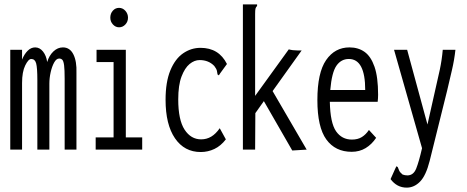

<svg xmlns="http://www.w3.org/2000/svg" viewBox="-20 -685 2140 879"><path d="M27 0V-457H81V-412Q91 -437 106.5 -452.5Q122 -468 141 -468Q162 -468 177 -449Q192 -430 196 -401Q205 -431 224.5 -449.5Q244 -468 268 -468Q300 -468 316 -436Q332 -404 330 -351V0H276V-324Q276 -366 273.5 -385.5Q271 -405 265.5 -411Q260 -417 251 -417Q238 -417 228 -399Q218 -381 212 -354.5Q206 -328 206 -302V0H151V-318Q151 -375 145.5 -395Q140 -415 123 -415Q110 -415 95.5 -385.5Q81 -356 81 -305V0Z M418 0V-56H500V-401H422V-457H556V-56H631V0ZM525 -560Q509 -560 497 -573Q485 -586 485 -604Q485 -623 496.5 -636Q508 -649 525 -649Q542 -649 554 -635.5Q566 -622 566 -604Q566 -586 554 -573Q542 -560 525 -560Z M899 11Q824 11 781 -52Q738 -115 738 -228Q738 -310 760 -363Q782 -416 818.5 -441Q855 -466 898 -466Q982 -466 1019 -392L987 -348L982 -340L976 -344Q975 -352 973 -361Q971 -370 961 -383Q935 -410 894 -410Q870 -410 848 -392Q826 -374 811 -334.5Q796 -295 796 -230Q796 -136 825 -91.5Q854 -47 901 -47Q926 -47 947 -59.5Q968 -72 986 -98L1014 -47Q991 -17 961.5 -3Q932 11 899 11Z M1188 -222 1149 -167 1148 0H1092V-665H1157V-658Q1151 -652 1149.5 -645Q1148 -638 1148 -621V-246L1302 -459Q1320 -454 1343 -454H1361L1228 -268L1384 0L1318 4Z M1590 10Q1515 10 1474 -46.5Q1433 -103 1433 -227Q1433 -352 1473 -410Q1513 -468 1580 -468Q1620 -468 1649 -447.5Q1678 -427 1694.5 -379.5Q1711 -332 1711 -251Q1711 -235 1709 -219H1490Q1492 -122 1518.5 -84Q1545 -46 1591 -46Q1618 -46 1636.5 -57.5Q1655 -69 1669 -90L1702 -54Q1682 -24 1654 -7Q1626 10 1590 10ZM1492 -273H1652Q1652 -415 1577 -415Q1542 -415 1520.5 -384.5Q1499 -354 1492 -273Z M1842 174Q1797 174 1768 135L1790 86L1795 76L1801 80Q1804 88 1807.5 96Q1811 104 1823 114Q1834 118 1845 118Q1873 118 1885.5 86.5Q1898 55 1912 -6V-7L1784 -457H1844L1937 -115L1973 -275Q1984 -321 1993.5 -366Q2003 -411 2007 -457H2065Q2060 -411 2049 -364Q2038 -317 2027 -270L1947 52Q1930 119 1903 146.5Q1876 174 1842 174Z"/></svg>

Font: Inconsolata ExtraCondensed
Style: Regular
Weight: 400
Width: 2
Monospace: yes
Designer: Raph Levien, Cyreal, Brenton Simpson
Foundry: Raph Levien, Cyreal, Google
Version: Version 3.000; ttfautohint (v1.8.2.53-6de2)